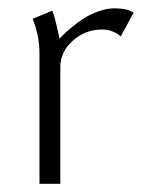

<svg xmlns="http://www.w3.org/2000/svg" viewBox="-20 -448 346 468"><path d="M76.2 0V-318.4Q76.2 -360.4 59.6 -402.3L107.4 -421.9Q114.7 -404.8 125 -353.5Q127.9 -356.9 133.8 -362.8Q139.6 -368.7 154.1 -380.9Q168.5 -393.1 183.6 -402.8Q198.7 -412.6 219.5 -420.2Q240.2 -427.7 258.8 -427.7Q291 -427.7 305.7 -417L274.4 -359.4L269.5 -363.3Q264.6 -367.7 253.2 -371.8Q241.7 -376 228.5 -376Q188 -376 157.5 -348.9Q127 -321.8 127 -284.2V0Z"/></svg>

Font: Buda
Style: light
Weight: 400
Version: Version 1.002